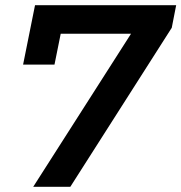

<svg xmlns="http://www.w3.org/2000/svg" viewBox="-20 -720 699 740"><path d="M659 -700 642 -613 251 0H108L485 -590H214L190 -471H69L115 -700Z"/></svg>

Font: Montserrat Alternates SemiBold
Style: Italic
Weight: 600
Italic angle: -11.3°
Designer: Julieta Ulanovsky
Foundry: Julieta Ulanovsky
Version: Version 7.200